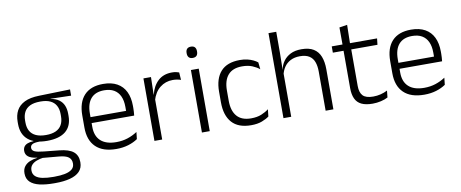

<svg xmlns="http://www.w3.org/2000/svg" viewBox="-71 -976 3539 1475"><g transform="rotate(-10 1698.0 -238.0)"><path d="M253.5 -143.5Q157.5 -143.5 106.2 -186.2Q55 -229 55 -310V-327Q55 -377 74.8 -414Q94.5 -451 138 -472.5Q181.5 -494 252 -495.5L494.5 -502V-453.5L334.5 -457.5V-456Q375 -449.5 400 -431Q425 -412.5 436.5 -384.5Q448 -356.5 448 -320.5V-303.5Q448 -225 398.8 -184.2Q349.5 -143.5 253.5 -143.5ZM250.5 137.5H261Q309 137.5 344 130.2Q379 123 398.5 106.5Q418 90 418 62.5V61Q418 29.5 395.5 12.2Q373 -5 319 -9.5L184 -21.5L205 -22Q172.5 -17.5 147.8 -8Q123 1.5 108.8 18Q94.5 34.5 94.5 59.5V60.5Q94.5 89.5 114 106.5Q133.5 123.5 168.5 130.5Q203.5 137.5 250.5 137.5ZM247 187Q183.5 187 136.5 176Q89.5 165 63.8 140.2Q38 115.5 38 73.5V71.5Q38 40 53.8 19.2Q69.5 -1.5 96.5 -13Q123.5 -24.5 155.5 -28L155 -29.5Q108.5 -35.5 87 -52.2Q65.5 -69 65.5 -97V-97.5Q65.5 -116 74.2 -129.5Q83 -143 101.5 -150.5Q120 -158 149.5 -159.5V-168.5L230 -147L192 -148Q152.5 -147.5 137.2 -138.2Q122 -129 122 -111.5V-111Q122 -92 142.5 -82.2Q163 -72.5 213.5 -67.5L331 -55.5Q407 -48 441.2 -19.8Q475.5 8.5 475.5 61V63Q475.5 107 449 134.2Q422.5 161.5 374 174.2Q325.5 187 260 187ZM253 -189Q298.5 -189 329 -202.8Q359.5 -216.5 375 -244Q390.5 -271.5 390.5 -311V-328.5Q390.5 -367.5 375.2 -394.8Q360 -422 330.2 -436Q300.5 -450 255.5 -450H252Q202.5 -450 171.8 -434.8Q141 -419.5 127 -392Q113 -364.5 113 -328V-311.5Q113 -271.5 128.5 -244.2Q144 -217 175 -203Q206 -189 253 -189Z M767 10.5Q661.5 10.5 607 -42.5Q552.5 -95.5 552.5 -193.5V-288.5Q552.5 -390.5 603.2 -445Q654 -499.5 751 -499.5Q816 -499.5 860 -475Q904 -450.5 926.2 -404.5Q948.5 -358.5 948.5 -294V-276.5Q948.5 -262 947.5 -247.5Q946.5 -233 945 -218.5H889Q890 -240.5 890 -260.2Q890 -280 890 -296.5Q890 -345.5 874.2 -379.8Q858.5 -414 827.8 -432Q797 -450 751 -450Q682.5 -450 647.5 -409.8Q612.5 -369.5 612.5 -293.5V-246L613 -238V-187.5Q613 -154 622.8 -127Q632.5 -100 652.8 -80.8Q673 -61.5 703.8 -51.5Q734.5 -41.5 775.5 -41.5Q823 -41.5 863.8 -54.8Q904.5 -68 940 -91.5L934 -37Q903 -15.5 860.5 -2.5Q818 10.5 767 10.5ZM584 -218.5V-265H931.5V-218.5Z M1121.5 -301.5 1106 -348 1121 -350Q1137 -417 1179 -455.8Q1221 -494.5 1287.5 -494.5Q1305 -494.5 1319 -491.8Q1333 -489 1343 -485L1347 -426Q1334.5 -430.5 1318.5 -433.5Q1302.5 -436.5 1283.5 -436.5Q1226.5 -436.5 1183.5 -402.2Q1140.5 -368 1121.5 -301.5ZM1064.5 0V-487.5H1123.5L1120 -341L1125 -336V0Z M1435 0V-487.5H1496V0ZM1465.5 -576.5Q1445.5 -576.5 1435.2 -587.5Q1425 -598.5 1425 -619V-622.5Q1425 -642.5 1435.2 -653.5Q1445.5 -664.5 1465.5 -664.5Q1486 -664.5 1496 -653.5Q1506 -642.5 1506 -622.5V-619Q1506 -598.5 1496 -587.5Q1486 -576.5 1465.5 -576.5Z M1818 10.5Q1718 10.5 1668.5 -45Q1619 -100.5 1619 -203V-285Q1619 -387.5 1668.5 -442.8Q1718 -498 1818 -498Q1850.5 -498 1876.2 -491.8Q1902 -485.5 1922 -475.8Q1942 -466 1955 -455.5L1961 -401Q1937.5 -420 1904.8 -433.5Q1872 -447 1826 -447Q1753 -447 1716.5 -405Q1680 -363 1680 -284V-204.5Q1680 -126 1716.5 -83.8Q1753 -41.5 1826.5 -41.5Q1873.5 -41.5 1907 -55.2Q1940.5 -69 1965 -88L1959 -32.5Q1938 -16.5 1903 -3Q1868 10.5 1818 10.5Z M2400 0V-306Q2400 -349.5 2388.2 -381Q2376.5 -412.5 2349.5 -429.5Q2322.5 -446.5 2277 -446.5Q2235 -446.5 2204 -430.5Q2173 -414.5 2154.2 -386.5Q2135.5 -358.5 2128.5 -323L2113 -367.5H2129.5Q2136 -403.5 2156.8 -432.8Q2177.5 -462 2212.5 -479.8Q2247.5 -497.5 2298 -497.5Q2357 -497.5 2392.5 -475.5Q2428 -453.5 2444.2 -412.2Q2460.5 -371 2460.5 -312V0ZM2071 0V-663H2131.5V-501L2129 -361L2131.5 -356V0Z M2766 9.5Q2712.5 9.5 2679.2 -6.5Q2646 -22.5 2630.8 -55.5Q2615.5 -88.5 2615.5 -137.5V-455.5H2675.5V-144.5Q2675.5 -93 2699.2 -68.2Q2723 -43.5 2779.5 -43.5Q2809.5 -43.5 2837.8 -50.5Q2866 -57.5 2891 -70.5L2885.5 -17.5Q2862 -5 2830.5 2.2Q2799 9.5 2766 9.5ZM2532 -429.5V-478.5H2885.5L2880 -429.5ZM2616 -471.5 2615.5 -611.5 2677 -621 2674 -471.5Z M3169 10.5Q3063.5 10.5 3009 -42.5Q2954.5 -95.5 2954.5 -193.5V-288.5Q2954.5 -390.5 3005.2 -445Q3056 -499.5 3153 -499.5Q3218 -499.5 3262 -475Q3306 -450.5 3328.2 -404.5Q3350.5 -358.5 3350.5 -294V-276.5Q3350.5 -262 3349.5 -247.5Q3348.5 -233 3347 -218.5H3291Q3292 -240.5 3292 -260.2Q3292 -280 3292 -296.5Q3292 -345.5 3276.2 -379.8Q3260.5 -414 3229.8 -432Q3199 -450 3153 -450Q3084.5 -450 3049.5 -409.8Q3014.5 -369.5 3014.5 -293.5V-246L3015 -238V-187.5Q3015 -154 3024.8 -127Q3034.5 -100 3054.8 -80.8Q3075 -61.5 3105.8 -51.5Q3136.5 -41.5 3177.5 -41.5Q3225 -41.5 3265.8 -54.8Q3306.5 -68 3342 -91.5L3336 -37Q3305 -15.5 3262.5 -2.5Q3220 10.5 3169 10.5ZM2986 -218.5V-265H3333.5V-218.5Z"/></g></svg>

Font: Anek Latin Medium Light
Style: Regular
Weight: 300
Version: Version 1.003